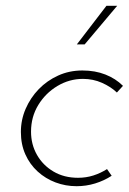

<svg xmlns="http://www.w3.org/2000/svg" viewBox="-20 -634 444 662"><path d="M365 -28Q339 -11 308 -1.5Q277 8 244 8Q206 8 171.5 -5Q137 -18 110 -42.5Q83 -67 67.5 -101.5Q52 -136 52 -179Q52 -221 68.5 -259Q85 -297 113.5 -326.5Q142 -356 180.5 -373.5Q219 -391 264 -391Q308 -391 343.5 -377Q379 -363 404 -338L383 -315Q362 -335 331.5 -348.5Q301 -362 266 -362Q219 -362 178 -337.5Q137 -313 112 -272Q87 -231 87 -180Q87 -136 107.5 -100Q128 -64 164.5 -42.5Q201 -21 249 -21Q277 -21 302 -29Q327 -37 349 -51ZM384 -614 272 -481H245L347 -614Z"/></svg>

Font: Josefin Sans ExtraLight
Style: Italic
Weight: 250
Italic angle: -7°
Designer: Santiago Orozco
Foundry: Typemade
Version: Version 2.000